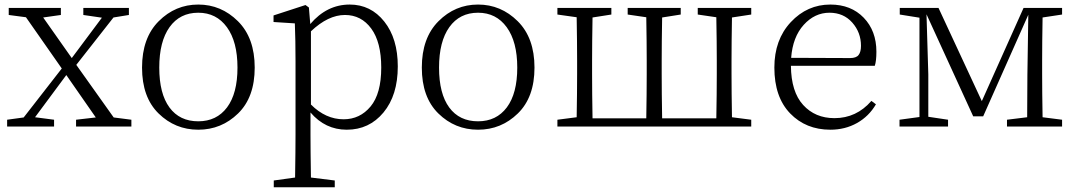

<svg xmlns="http://www.w3.org/2000/svg" viewBox="-20 -545 4644 827"><path d="M469.7 -39.1 545.9 -29.3V0H307.6V-29.3L392.6 -39.1L265.6 -221.7L130.9 -40L212.9 -29.3V0H10.7V-29.3L82 -39.1L246.1 -250L91.8 -470.7L17.6 -480.5V-510.7H242.2V-480.5L166 -469.7L289.1 -294.9L418.9 -468.8L338.9 -480.5V-510.7H535.2V-480.5L468.8 -469.7L308.6 -265.6Z M1005.4 -56.2Q933.6 13.7 834 13.7Q734.4 13.7 663.1 -56.2Q591.8 -126 591.8 -253.9Q591.8 -381.8 663.6 -453.6Q735.4 -525.4 834 -525.4Q932.6 -525.4 1004.9 -453.6Q1077.1 -381.8 1077.1 -253.9Q1077.1 -126 1005.4 -56.2ZM834 -22.5Q913.1 -22.5 958 -82.5Q1002.9 -142.6 1002.9 -253.9Q1002.9 -365.2 957.5 -427.7Q912.1 -490.2 834 -490.2Q754.9 -490.2 710.4 -428.2Q666 -366.2 666 -253.9Q666 -141.6 710 -82Q753.9 -22.5 834 -22.5Z M1319.3 -410.2V-94.7Q1382.8 -31.2 1460 -31.2Q1530.3 -31.2 1576.2 -86.4Q1622.1 -141.6 1622.1 -253.9Q1622.1 -363.3 1579.1 -421.9Q1536.1 -480.5 1465.8 -480.5Q1393.6 -480.5 1319.3 -410.2ZM1310.5 -512.7 1316.4 -441.4Q1387.7 -525.4 1486.3 -525.4Q1577.1 -525.4 1635.3 -452.1Q1693.4 -378.9 1693.4 -258.8Q1693.4 -134.8 1631.8 -60.5Q1570.3 13.7 1473.6 13.7Q1380.9 13.7 1317.4 -60.5V32.2Q1317.4 100.6 1319.3 219.7L1421.9 232.4V261.7H1159.2V232.4L1251 219.7Q1252.9 102.5 1252.9 34.2V-279.3Q1252.9 -373 1250 -444.3L1158.2 -450.2V-478.5L1295.9 -523.4Z M2210.4 -56.2Q2138.7 13.7 2039.1 13.7Q1939.5 13.7 1868.2 -56.2Q1796.9 -126 1796.9 -253.9Q1796.9 -381.8 1868.7 -453.6Q1940.4 -525.4 2039.1 -525.4Q2137.7 -525.4 2210 -453.6Q2282.2 -381.8 2282.2 -253.9Q2282.2 -126 2210.4 -56.2ZM2039.1 -22.5Q2118.2 -22.5 2163.1 -82.5Q2208 -142.6 2208 -253.9Q2208 -365.2 2162.6 -427.7Q2117.2 -490.2 2039.1 -490.2Q1960 -490.2 1915.5 -428.2Q1871.1 -366.2 1871.1 -253.9Q1871.1 -141.6 1915 -82Q1959 -22.5 2039.1 -22.5Z M3215.8 -482.4 3132.8 -469.7Q3130.9 -360.4 3130.9 -284.2V-226.6Q3130.9 -149.4 3132.8 -40L3215.8 -29.3V0H2380.9V-29.3L2463.9 -40Q2465.8 -149.4 2465.8 -226.6V-284.2Q2465.8 -361.3 2463.9 -470.7L2380.9 -482.4V-510.7H2613.3V-482.4L2532.2 -469.7Q2530.3 -360.4 2530.3 -284.2V-226.6Q2530.3 -144.5 2532.2 -35.2H2763.7Q2765.6 -144.5 2765.6 -226.6V-284.2Q2765.6 -361.3 2763.7 -470.7L2683.6 -482.4V-510.7H2912.1V-482.4L2832 -469.7Q2830.1 -360.4 2830.1 -284.2V-226.6Q2830.1 -144.5 2832 -35.2H3065.4Q3067.4 -144.5 3067.4 -226.6V-284.2Q3067.4 -361.3 3065.4 -470.7L2985.4 -482.4V-510.7H3215.8Z M3387.7 -295.9 3641.6 -294.9Q3668 -294.9 3678.2 -308.1Q3688.5 -321.3 3688.5 -347.7Q3688.5 -405.3 3650.9 -447.8Q3613.3 -490.2 3552.7 -490.2Q3489.3 -490.2 3441.9 -438Q3394.5 -385.7 3387.7 -295.9ZM3748 -261.7H3386.7Q3387.7 -149.4 3439.5 -92.8Q3491.2 -36.1 3574.2 -36.1Q3668.9 -36.1 3733.4 -110.4L3752.9 -95.7Q3722.7 -43.9 3671.4 -15.1Q3620.1 13.7 3556.6 13.7Q3451.2 13.7 3383.3 -56.6Q3315.4 -127 3315.4 -253.9Q3315.4 -374 3386.2 -449.7Q3457 -525.4 3556.6 -525.4Q3645.5 -525.4 3700.2 -468.8Q3754.9 -412.1 3754.9 -322.3Q3754.9 -282.2 3748 -261.7Z M4554.7 -482.4 4470.7 -469.7Q4468.8 -360.4 4468.8 -284.2V-226.6Q4468.8 -149.4 4470.7 -40L4554.7 -29.3V0H4317.4V-29.3L4404.3 -40L4405.3 -223.6L4409.2 -481.4L4214.8 -43.9H4171.9L3970.7 -483.4L3978.5 -224.6V-42L4063.5 -29.3V0H3854.5V-29.3L3940.4 -41V-468.8L3855.5 -482.4V-510.7H4022.5L4209 -109.4L4388.7 -510.7H4554.7Z"/></svg>

Font: GenYoMin TW TTF Light
Style: Regular
Weight: 300
Version: Version 1.300